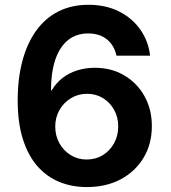

<svg xmlns="http://www.w3.org/2000/svg" viewBox="-20 -758 703 789"><path d="M336.9 10.7Q275.4 10.7 223.6 -10.5Q171.9 -31.7 133.5 -75.4Q95.2 -119.1 74 -186.3Q52.7 -253.4 52.7 -344.7Q52.7 -436 72.3 -508.5Q91.8 -581.1 129.2 -632.6Q166.5 -684.1 220.5 -711.2Q274.4 -738.3 343.3 -738.3Q415 -738.3 469.2 -710.9Q523.4 -683.6 556.6 -636.5Q589.8 -589.4 596.7 -529.3H458.5Q449.7 -571.3 419.7 -595.9Q389.6 -620.6 342.8 -620.6Q292 -620.6 257.8 -591.8Q223.6 -563 206.5 -510.5Q189.5 -458 189.5 -386.7H192.4Q210 -416.5 236.6 -437.3Q263.2 -458 297.4 -468.8Q331.5 -479.5 369.6 -479.5Q437.5 -479.5 490.2 -448.5Q543 -417.5 573.5 -363.3Q604 -309.1 604 -239.7Q604 -166.5 570.1 -109.9Q536.1 -53.2 476.1 -21.2Q416 10.7 336.9 10.7ZM335.9 -102.5Q373 -102.5 402.3 -120.4Q431.6 -138.2 448.7 -169.2Q465.8 -200.2 465.8 -238.3Q465.8 -276.4 449 -306.6Q432.1 -336.9 403.3 -354.7Q374.5 -372.6 337.4 -372.6Q301.3 -372.6 271.5 -354.5Q241.7 -336.4 224.4 -305.9Q207 -275.4 207 -237.8Q207 -200.2 224.1 -169.4Q241.2 -138.7 270.5 -120.6Q299.8 -102.5 335.9 -102.5Z"/></svg>

Font: Inter Cardless Tabular Bold
Style: Bold
Weight: 700
Designer: Rasmus Andersson
Foundry: rsms
Version: Version 4.000;git-4fc901f